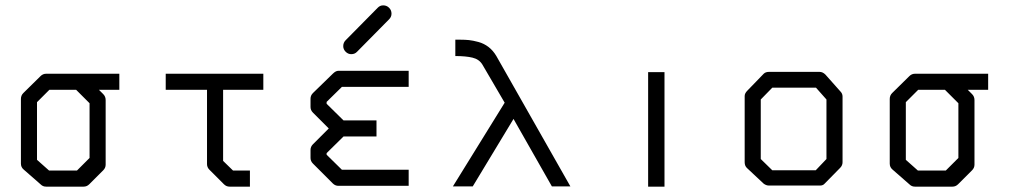

<svg xmlns="http://www.w3.org/2000/svg" viewBox="-20 -745 3820 716"><path d="M152 -470H425V-410H349L365 -394Q374 -385 374 -372V-131Q374 -119 365 -110L313 -58Q304 -49 292 -49H152Q140 -49 132 -57L68 -113Q58 -121.5 58 -135V-376Q58 -389 67 -398L131 -461Q140 -470 152 -470ZM264 -410H164L118 -364V-149L163 -109H267L314 -156V-360Z M598 -410V-470H962V-410H812V-145L849 -109H912V-49H836Q824 -49 815 -58L761 -112Q752 -121 752 -133V-410Z M1504 -52H1242Q1230 -52 1221 -61L1147 -135Q1138 -144 1138 -156V-186Q1138 -198 1147 -207L1206 -266L1147 -325Q1138 -334 1138 -346V-377Q1138 -389 1147 -398L1221 -470Q1232 -481 1242 -481H1504V-421H1255L1198 -365V-358L1261 -296H1384V-236H1261L1198 -174V-168L1255 -112H1504ZM1260 -573Q1260 -586 1269 -595L1388.5 -716Q1397 -725 1409 -725Q1422 -725 1431 -716Q1440 -707 1440 -694Q1440 -682 1431 -673L1311.5 -552Q1303 -543 1290 -543Q1278 -543 1269 -552Q1260 -561 1260 -573Z M1678 -536V-597H1696Q1714.5 -597 1729 -595.5Q1743.5 -594 1764 -588.5Q1784.5 -583 1801.8 -569.8Q1819 -556.5 1831 -536L2107 -50H2038L1895 -301.5L1743 -50H1669L1862 -362L1779 -504Q1767 -524 1742 -530Q1717 -536 1678 -536Z M2397 -476H2458V-49H2397Z M2817 -374V-152L2860 -110H3022L3062 -152V-374L3023 -418H2860ZM2767 -407 2828 -470Q2835 -477 2848 -477H3036Q3048 -477 3058 -467L3114 -404Q3122 -396 3122 -385V-140Q3122 -128 3113 -119L3055 -60Q3049 -53 3037.5 -53H3034H2848Q2837.5 -53 2828 -60L2766 -118Q2757 -126 2757 -140V-387Q2757 -397 2767 -407Z M3392 -470H3665V-410H3589L3605 -394Q3614 -385 3614 -372V-131Q3614 -119 3605 -110L3553 -58Q3544 -49 3532 -49H3392Q3380 -49 3372 -57L3308 -113Q3298 -121.5 3298 -135V-376Q3298 -389 3307 -398L3371 -461Q3380 -470 3392 -470ZM3504 -410H3404L3358 -364V-149L3403 -109H3507L3554 -156V-360Z"/></svg>

Font: 3270 Nerd Font
Style: Regular
Weight: 400
Monospace: yes
Version: Version 3.0.1;Nerd Fonts 3.3.0